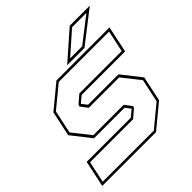

<svg xmlns="http://www.w3.org/2000/svg" viewBox="-183 -828 969 969"><g transform="rotate(-45 301.0 -344.0)"><path d="M2.5 0 32.5 -141.5H347.5L384.5 -172L384 -169.5L361 -199.5H143L62 -302.5L90.5 -437L215.5 -540H594L564 -398.5H254L217 -368L217.5 -371L241.5 -340.5H458.5L539.5 -237.5L511 -103L386 0ZM19 -13.5H384L498.5 -108.5L525 -232L450 -327H233L205 -364L207 -374.5L251 -412H553L577.5 -526.5H218.5L103 -431.5L76.5 -308L151.5 -213H368.5L396.5 -175.5L394.5 -165.5L350.5 -128H43.5ZM308 -556 458 -688H601.5L431.5 -556ZM343 -570H429L563 -674H461Z"/></g></svg>

Font: Tourney Thin Thin
Style: Italic
Weight: 250
Italic angle: -12°
Version: Version 1.015